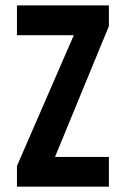

<svg xmlns="http://www.w3.org/2000/svg" viewBox="-20 -704 475 724"><path d="M43.9 -683.6H390.6V-605.5L187.5 -112.3H390.6V0H43.9V-78.1L258.3 -571.3H43.9Z"/></svg>

Font: California Gothic
Style: Regular
Weight: 400
Version: Version 2.2;